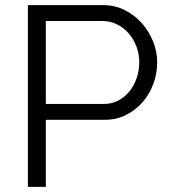

<svg xmlns="http://www.w3.org/2000/svg" viewBox="-20 -730 662 750"><path d="M89 0V-710H383Q429 -710 467.5 -690.5Q506 -671 534 -639.5Q562 -608 578 -568Q594 -528 594 -487Q594 -443 579 -402.5Q564 -362 537 -331Q510 -300 472.5 -281Q435 -262 389 -262H159V0ZM159 -324H386Q417 -324 442.5 -337.5Q468 -351 486 -373.5Q504 -396 514 -425.5Q524 -455 524 -487Q524 -520 512.5 -549.5Q501 -579 481.5 -601Q462 -623 435.5 -635.5Q409 -648 380 -648H159Z"/></svg>

Font: PTCRaleway
Style: Regular
Weight: 400
Designer: Matt McInerney, Pablo Impallari, Rodrigo Fuenzalida
Foundry: Matt McInerney, Pablo Impallari, Rodrigo Fuenzalida
Version: Version 3.000g; ttfautohint (v1.5) -l 8 -r 28 -G 28 -x 14 -D